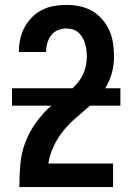

<svg xmlns="http://www.w3.org/2000/svg" viewBox="-20 -763 540 783"><path d="M59 0V-1Q59 -47 63 -93.5Q67 -140 83.5 -183Q100 -226 127 -263.5Q154 -301 189 -332H29V-403H276Q290 -416 301 -430.5Q312 -445 319.5 -461.5Q327 -478 330.5 -496Q334 -514 334 -532Q334 -546 332.5 -559Q331 -572 327 -585Q323 -598 316.5 -609.5Q310 -621 300 -630Q290 -639 277 -643Q264 -647 251 -647Q233 -647 216 -640Q199 -633 188.5 -619Q178 -605 173 -587.5Q168 -570 168 -552V-551H57V-553Q57 -578 62.5 -603.5Q68 -629 80 -651.5Q92 -674 110.5 -692.5Q129 -711 151.5 -722.5Q174 -734 199.5 -738.5Q225 -743 251 -743Q278 -743 305 -737.5Q332 -732 355.5 -718.5Q379 -705 397 -684Q415 -663 426 -638.5Q437 -614 441 -586.5Q445 -559 445 -532Q445 -498 436 -465Q427 -432 409 -403H471V-332H347Q319 -307 290.5 -283Q262 -259 238.5 -230Q215 -201 199 -167Q183 -133 177 -96H441V0Z"/></svg>

Font: Iosevka SS18
Style: Bold
Weight: 700
Monospace: yes
Designer: Belleve Invis
Foundry: Belleve Invis
Version: Version 25.1.1; ttfautohint (v1.8.4)